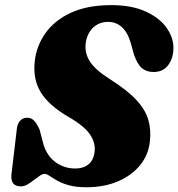

<svg xmlns="http://www.w3.org/2000/svg" viewBox="-20 -736 714 768"><path d="M325.5 13Q284 13 255.5 5Q227 -3 208.5 -13.8Q190 -24.5 178.2 -32.5Q166.5 -40.5 158.5 -40.5Q150 -40.5 139 -33Q128 -25.5 115.2 -15.5Q102.5 -5.5 89.5 2Q76.5 9.5 63.5 9.5Q43.5 9.5 33.8 -1.2Q24 -12 25.5 -36L46.5 -213Q48 -238.5 59.2 -251.8Q70.5 -265 88.5 -265Q105.5 -265 116.2 -253.5Q127 -242 138 -218.5L155.5 -153Q171 -108.5 205 -85.2Q239 -62 280.5 -62Q302.5 -62 318.8 -69.2Q335 -76.5 344.8 -90.2Q354.5 -104 357.5 -122.5Q364.5 -160.5 341.5 -196Q318.5 -231.5 253 -269Q175 -314.5 143 -367Q111 -419.5 119 -491Q126 -553 162.2 -604Q198.5 -655 264.2 -685.2Q330 -715.5 424.5 -715.5Q507.5 -715.5 563.8 -689.5Q620 -663.5 648 -622.5Q676 -581.5 673.5 -537Q671.5 -499 651.2 -473.5Q631 -448 594 -448Q565.5 -448 547.2 -463.8Q529 -479.5 515.5 -519L503 -564Q490.5 -607 467.2 -627.8Q444 -648.5 413 -648.5Q387.5 -648.5 368.5 -637.5Q349.5 -626.5 338 -607.8Q326.5 -589 323 -565Q317.5 -525.5 339 -491Q360.5 -456.5 421 -418.5Q489.5 -375 525.5 -336Q561.5 -297 573.2 -256.8Q585 -216.5 579.5 -170Q574 -117 540.8 -75.8Q507.5 -34.5 452.2 -10.8Q397 13 325.5 13Z"/></svg>

Font: Fraunces Wonky
Style: Italic
Weight: 900
Italic angle: -16°
Version: Version 1.000;[b76b70a41]